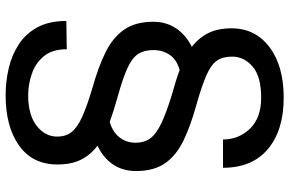

<svg xmlns="http://www.w3.org/2000/svg" viewBox="-189 -573 1003 665"><g transform="rotate(90 312.5 -240.5)"><path d="M549.7 62.5Q549.7 147.7 484.6 194.6Q419.4 241.5 309.7 241.5Q262.1 241.5 216.4 230.8Q170.8 220.2 133.7 196Q96.6 171.9 74.6 131.4Q52.6 90.9 52.6 31.2L150.6 29.8Q150.6 80.3 174.9 109.4Q199.2 138.5 236 150.9Q272.7 163.4 309.7 163.4Q377.8 163.4 415.5 134.2Q453.1 105.1 453.1 62.5Q453.1 33.4 437.5 13.3Q421.9 -6.7 384.6 -23.6Q347.3 -40.5 282.7 -59.7Q211.6 -79.5 160.7 -104.8Q109.7 -130 82.6 -169Q55.4 -208.1 55.4 -269.9Q55.4 -314.6 78.3 -348.9Q101.2 -383.2 142.4 -403.4Q111.2 -427.2 94.6 -460.4Q78.1 -493.6 78.1 -541.2Q78.1 -623.2 143.3 -672.4Q208.5 -721.6 318.2 -721.6Q431.1 -721.6 496.1 -667.1Q561.1 -612.6 561.1 -511.4H463.1Q463.1 -565.7 425.8 -604.6Q388.5 -643.5 318.2 -643.5Q244.7 -643.5 210.4 -613.8Q176.1 -584.2 176.1 -542.6Q176.1 -510.7 190 -490.4Q203.8 -470.2 240.1 -454.2Q276.3 -438.2 343.8 -419Q416.2 -399.1 467.3 -374.3Q518.5 -349.4 545.5 -310.7Q572.4 -272 572.4 -210.2Q572.4 -164.1 549.4 -130.1Q526.3 -96.2 484.4 -76.7Q516.3 -52.9 533 -19.5Q549.7 13.8 549.7 62.5ZM321 -144.9Q343.4 -138.5 363.6 -132.1Q383.9 -125.7 402.3 -119Q436.8 -128.9 455.6 -152.7Q474.4 -176.5 474.4 -208.8Q474.4 -238.6 459.2 -259.4Q443.9 -280.2 407 -297.8Q370 -315.3 305.4 -335.2Q282.7 -341.3 262.1 -347.7Q241.5 -354 222.7 -361.2Q187.1 -351.6 170.3 -327.1Q153.4 -302.6 153.4 -269.9Q153.4 -237.9 167.3 -217Q181.1 -196 217.3 -179.7Q253.6 -163.4 321 -144.9Z"/></g></svg>

Font: Interface
Style: Regular
Weight: 400
Designer: Rasmus Andersson
Foundry: rsms
Version: Version 1.8